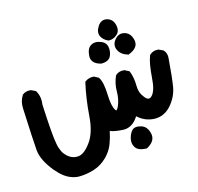

<svg xmlns="http://www.w3.org/2000/svg" viewBox="-96 -336 787 762"><g transform="rotate(-15 298.0 45.5)"><path d="M136.7 333Q127 332.5 117.4 330.1Q107.9 327.6 98.9 323.5Q89.8 319.3 81.1 313Q72.3 306.6 64 298.6Q55.7 290.5 47.4 280.8Q6.3 230.5 2.4 189Q-1 148.9 -6.8 16.1Q-8.8 -14.2 5.9 -37.1L6.3 -38.1L6.8 -38.6Q19.5 -49.8 40.5 -47.9H41.5L42.5 -47.4L59.1 -39.6L60.5 -38.6L61.5 -37.1Q76.2 -12.2 71.3 19Q74.2 81.5 77.4 122.6Q80.6 163.6 84.5 183.1Q85.9 192.4 88.6 200.7Q91.3 209 94.7 216.1Q98.1 223.1 102.5 228.8Q106.9 234.4 111.8 238.8Q131.8 256.8 156.2 254.6Q180.7 252.4 207 216.3Q234.4 179.7 239.3 112.3Q244.1 43 258.8 -22L259.3 -23.9L260.7 -24.9Q274.4 -36.1 295.4 -35.2H296.4L297.9 -34.7L314.5 -25.9L315.4 -24.9L316.4 -23.9Q330.1 -2.9 331.5 48.3Q333 95.7 344.2 112.8Q346.7 116.7 348.6 117.7Q349.1 117.7 349.9 117.4Q350.6 117.2 353 114Q355.5 110.8 358.4 104.5Q370.1 77.6 370.1 46.4Q370.1 29.3 373.5 13.7Q377 -2 383.3 -16.1L383.8 -17.1L384.8 -18.1Q398.4 -30.8 419.4 -28.3H420.9L421.9 -27.8L438.5 -19L440.4 -17.6L440.9 -15.6Q451.2 11.7 451.2 43.9Q451.2 73.2 469.2 94.7Q470.2 95.7 470.9 96.7Q471.7 97.7 472.7 98.6Q480 106 485.8 106Q491.7 106 498.5 99.1Q515.6 81.5 519 28.8Q521 1 524.7 -20.8Q528.3 -42.5 534.7 -58.6L535.2 -60.1L536.1 -61Q550.8 -74.7 571.8 -72.3H572.8L573.7 -71.8L590.3 -64L591.3 -63.5L592.3 -62.5Q605 -48.8 602.5 -27.8Q596.7 49.3 590.3 86.9Q583.5 125.5 555.7 157.7Q541.5 173.8 523.9 181.9Q506.3 189.9 485.8 189Q448.2 187.5 418.5 160.6Q393.1 201.2 354.5 199.2Q338.4 198.2 325.2 196Q312 193.8 302.2 189.9Q297.4 214.8 288.6 238.3Q285.2 247.6 280.5 256.3Q275.9 265.1 269.5 273.4Q263.2 281.7 255.9 289.1Q244.1 300.8 230.5 309.3Q216.8 317.9 201.2 322.8Q169.9 333 136.7 333ZM425.8 294.9Q392.1 293.9 380.9 276.9Q369.6 259.8 376 236.8Q382.8 214.4 394 206.1Q406.2 197.8 428.2 204.6Q439.9 208 447.5 217.5Q455.1 227.1 458.5 241.7Q465.8 273.4 428.7 293.9L427.2 294.9ZM451.7 -84Q423.8 -91.8 413.1 -113.3Q402.3 -135.7 419.4 -156.2Q436.5 -176.8 460.4 -169.9Q468.8 -167.5 474.9 -162.4Q481 -157.2 484.9 -149.7Q488.8 -142.1 490.7 -132.3Q497.1 -101.1 455.1 -84.5L453.6 -83.5ZM339.4 -77.1Q319.8 -81.5 309.8 -92Q299.8 -102.5 300.8 -118.7Q302.7 -148.9 318.8 -158.7Q323.7 -162.1 329.8 -163.6Q335.9 -165 342.5 -164.6Q349.1 -164.1 356 -161.6Q378.9 -155.3 383.8 -135.3Q385.7 -126 384.8 -116.5Q383.8 -106.9 379.9 -97.7Q371.1 -77.1 340.8 -77.1H340.3ZM389.2 -158.7Q379.4 -163.1 372.6 -169.4Q365.7 -175.8 361.8 -184.1Q357.9 -193.4 359.6 -203.4Q361.3 -213.4 368.2 -224.1Q383.3 -247.1 406.7 -241.2Q429.7 -235.4 436 -209.5Q441.9 -183.1 424.8 -169.9Q419.9 -165.5 414.3 -162.8Q408.7 -160.2 402.8 -158.9Q397 -157.7 391.1 -158.2H390.1Z"/></g></svg>

Font: NaikaiFont
Style: SemiBold
Weight: 600
Version: Version 1.89